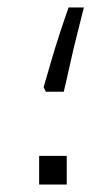

<svg xmlns="http://www.w3.org/2000/svg" viewBox="-20 -495 284 515"><path d="M97 -261Q106 -292 117 -330Q128 -368 140.5 -406Q153 -444 164 -475H205Q196 -439 186 -399.5Q176 -360 167.5 -321Q159 -282 151 -249H103ZM85 -77H159V0H85Z"/></svg>

Font: Noto Sans Syriac Eastern Light
Style: Regular
Weight: 300
Designer: Patrick Giasson and the Monotype Design Team
Foundry: Monotype Imaging Inc.
Version: Version 3.001